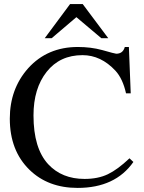

<svg xmlns="http://www.w3.org/2000/svg" viewBox="-20 -906 707 940"><path d="M510 -719H476L354 -822L233 -719H199L323 -886H385ZM614 -131 633 -113Q544 14 360 14Q215 14 124 -75Q28 -169 28 -325Q28 -471 118 -572Q212 -676 361 -676Q425 -676 480 -661Q543 -643 549 -643Q582 -643 591 -676H611L620 -449H597Q581 -521 545 -560Q474 -636 384 -636Q273 -636 208.5 -554.5Q144 -473 144 -341Q144 -180 216 -102Q283 -30 394 -30Q460 -30 508 -53Q556 -76 614 -131Z"/></svg>

Font: STIX
Style: Regular
Weight: 400
Designer: MicroPress Inc., with final additions and corrections provided by Coen Hoffman, Elsevier (retired)
Version: Version 1.1.1